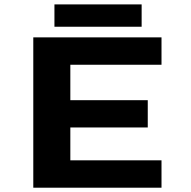

<svg xmlns="http://www.w3.org/2000/svg" viewBox="-20 -874 890 894"><path d="M233.5 -853.5H639.5V-749.5H233.5ZM732 -572.5H307.5V-407.5H668V-280.5H307.5V-127.5H732V0H135V-700H732Z"/></svg>

Font: League Mono Wide
Style: Bold
Weight: 700
Width: 8
Designer: Tyler Finck
Foundry: The League of Moveable Type / Tyler Finck
Version: Version 2.210